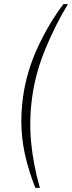

<svg xmlns="http://www.w3.org/2000/svg" viewBox="-20 -800 347 924"><path d="M150 104Q122.5 34 105.2 -34.8Q88 -103.5 83.8 -177Q79.5 -250.5 91 -335Q108.5 -458 162 -573Q215.5 -688 285 -780H307Q248 -683.5 199.8 -567.8Q151.5 -452 135 -334Q119.5 -222.5 129.8 -114.8Q140 -7 172 104Z"/></svg>

Font: Public Sans Thin Thin
Style: Italic
Weight: 250
Italic angle: -8°
Version: Version 2.001